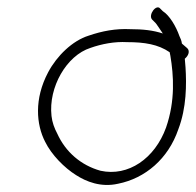

<svg xmlns="http://www.w3.org/2000/svg" viewBox="-20 -548 544 533"><path d="M114 -348C74 -273 81 -202 105 -155C123 -118 159 -82 191 -62C219 -44 260 -27 308 -38C383 -53 447 -107 475 -189C498 -249 498 -314 495 -361L493 -385C503 -393 508 -406 500 -414L485 -427C484 -435 481 -442 478 -448C469 -474 451 -505 432 -517L425 -524C414 -538 391 -507 402 -494L409 -487C415 -482 424 -466 432 -455C405 -464 376 -467 342 -467C301 -469 264 -462 226 -449C181 -435 138 -393 114 -348ZM123 -226C114 -306 165 -394 231 -415C262 -426 298 -433 333 -431C381 -431 419 -425 451 -403L453 -393C462 -339 467 -269 441 -194C410 -108 336 -57 259 -74C205 -89 162 -126 139 -177C131 -192 125 -208 123 -226Z"/></svg>

Font: Stray Cat
Style: CnObl
Weight: 400
Version: Version 1.0